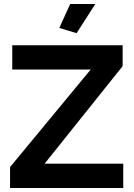

<svg xmlns="http://www.w3.org/2000/svg" viewBox="-20 -935 667 955"><path d="M361 -770 275 -796 329 -915H454ZM30 -104 431 -589H41V-710H590V-606L202 -121H593V0H30Z"/></svg>

Font: IngvarSans
Style: Bold
Weight: 700
Version: Version 3.000